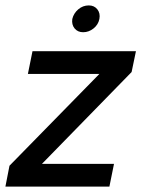

<svg xmlns="http://www.w3.org/2000/svg" viewBox="-22 -689 522 709"><path d="M464 -423 133 -84H399L382 0H-2L13 -77L345 -416H81L98 -500H480ZM285 -570Q265 -570 253.5 -584Q242 -598 245 -619Q250 -640 267 -654.5Q284 -669 306 -669Q326 -669 337.5 -654.5Q349 -640 345 -619Q341 -598 323.5 -584Q306 -570 285 -570Z"/></svg>

Font: Albert Sans Medium
Style: Italic
Weight: 500
Italic angle: -11.25°
Designer: Andreas Rasmussen
Foundry: a.Foundry
Version: Version 1.025